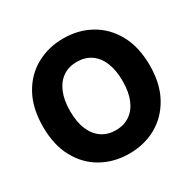

<svg xmlns="http://www.w3.org/2000/svg" viewBox="-164 -905 1086 1082"><g transform="rotate(-30 379.0 -363.5)"><path d="M379.4 10.7Q281.2 10.7 202.4 -33.4Q123.5 -77.6 77.9 -161.1Q32.2 -244.6 32.2 -363.3Q32.2 -482.9 77.9 -566.7Q123.5 -650.4 202.4 -694.3Q281.2 -738.3 379.4 -738.3Q477.5 -738.3 555.9 -694.3Q634.3 -650.4 680.4 -566.7Q726.6 -482.9 726.6 -363.3Q726.6 -244.6 680.4 -160.9Q634.3 -77.1 555.9 -33.2Q477.5 10.7 379.4 10.7ZM379.4 -141.6Q431.6 -141.6 470 -167.5Q508.3 -193.4 529.1 -242.9Q549.8 -292.5 549.8 -363.3Q549.8 -434.6 529.1 -484.4Q508.3 -534.2 470 -560.1Q431.6 -585.9 379.4 -585.9Q327.1 -585.9 288.8 -560.1Q250.5 -534.2 229.5 -484.4Q208.5 -434.6 208.5 -363.3Q208.5 -292.5 229.5 -242.9Q250.5 -193.4 288.8 -167.5Q327.1 -141.6 379.4 -141.6Z"/></g></svg>

Font: Inter 24pt ExtraBold
Style: Regular
Weight: 800
Designer: Rasmus Andersson
Foundry: rsms
Version: Version 4.001;git-66647c0bb